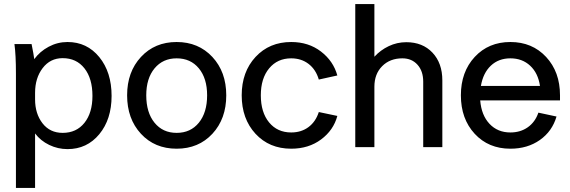

<svg xmlns="http://www.w3.org/2000/svg" viewBox="-20 -721 2795 941"><path d="M151.9 -66.9V200.2H58.1V-359.9Q58.1 -452.1 50.8 -504.9H134.8Q145 -454.6 147.9 -431.2Q175.3 -468.8 218.5 -491.9Q261.7 -515.1 311 -515.1Q406.2 -515.1 466.6 -441.2Q526.9 -367.2 526.9 -251Q526.9 -136.2 466.6 -63.2Q406.2 9.8 311 9.8Q263.7 9.8 221.2 -10.7Q178.7 -31.2 151.9 -66.9ZM151.9 -266.1V-233.9Q151.9 -164.1 188.2 -116.9Q224.6 -69.8 287.1 -69.8Q354.5 -69.8 393.8 -118.9Q433.1 -168 433.1 -251Q433.1 -336.4 393.8 -386.2Q354.5 -436 287.1 -436Q226.1 -436 189 -387.2Q151.9 -338.4 151.9 -266.1Z M1088.9 -253.9Q1088.9 -138.7 1021 -65.4Q953.1 7.8 845.7 7.8Q738.3 7.8 670.7 -65.4Q603 -138.7 603 -253.9Q603 -368.7 670.9 -441.9Q738.8 -515.1 845.7 -515.1Q952.6 -515.1 1020.8 -441.9Q1088.9 -368.7 1088.9 -253.9ZM696.8 -253.9Q696.8 -169.4 737.3 -119.6Q777.8 -69.8 845.7 -69.8Q914.1 -69.8 954.6 -119.6Q995.1 -169.4 995.1 -253.9Q995.1 -336.9 954.6 -386Q914.1 -435.1 845.7 -435.1Q778.3 -435.1 737.5 -386Q696.8 -336.9 696.8 -253.9Z M1164.6 -253.9Q1164.6 -368.7 1232.4 -441.9Q1300.3 -515.1 1407.2 -515.1Q1492.2 -515.1 1553 -468.5Q1613.8 -421.9 1633.3 -351.1L1542.5 -331.1Q1528.3 -379.9 1492.7 -407.5Q1457 -435.1 1407.2 -435.1Q1339.8 -435.1 1299.1 -386Q1258.3 -336.9 1258.3 -253.9Q1258.3 -170.4 1298.8 -121.1Q1339.4 -71.8 1407.2 -71.8Q1456.5 -71.8 1491.9 -98.1Q1527.3 -124.5 1542.5 -171.9L1633.3 -152.8Q1614.7 -83 1553.7 -37.6Q1492.7 7.8 1407.2 7.8Q1299.8 7.8 1232.2 -65.4Q1164.6 -138.7 1164.6 -253.9Z M1814.9 -701.2V-442.9Q1844.7 -475.6 1885.3 -494.9Q1925.8 -514.2 1971.2 -514.2Q2051.3 -514.2 2099.6 -462.9Q2147.9 -411.6 2147.9 -327.1V0H2054.2V-320.8Q2054.2 -372.6 2026.1 -403.8Q1998 -435.1 1952.1 -435.1Q1891.1 -435.1 1853 -396.7Q1814.9 -358.4 1814.9 -295.9V0H1721.2V-701.2Z M2238.8 -253.9Q2238.8 -368.7 2306.6 -441.9Q2374.5 -515.1 2481.4 -515.1Q2588.4 -515.1 2656.5 -441.9Q2724.6 -368.7 2724.6 -253.9V-229H2333.5Q2339.4 -156.2 2379.2 -114Q2418.9 -71.8 2481.4 -71.8Q2530.8 -71.8 2566.9 -97.4Q2603 -123 2618.7 -168.9L2707.5 -149.9Q2686.5 -77.6 2626 -34.9Q2565.4 7.8 2481.4 7.8Q2374 7.8 2306.4 -65.4Q2238.8 -138.7 2238.8 -253.9ZM2481.4 -435.1Q2423.8 -435.1 2385.7 -399.2Q2347.7 -363.3 2336.9 -299.8H2626.5Q2617.2 -362.8 2578.4 -398.9Q2539.6 -435.1 2481.4 -435.1Z"/></svg>

Font: LT Superior Med
Style: Regular
Weight: 500
Designer: Daniel Lyons
Foundry: LyonsType
Version: Version 1.000